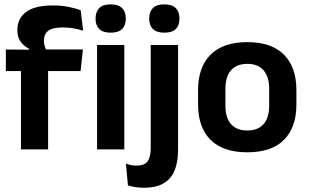

<svg xmlns="http://www.w3.org/2000/svg" viewBox="-20 -702 1450 902"><path d="M228.5 -676.5Q267.5 -676.5 300.5 -670Q333.5 -663.5 359 -654L370.5 -558Q349 -564.5 325.8 -568.8Q302.5 -573 274.5 -573Q241 -573 221.8 -565.5Q202.5 -558 194.5 -544Q186.5 -530 186.5 -511V-509.5Q186.5 -496 190.5 -484Q194.5 -472 200 -462.5L116.5 -459.5V-473Q93.5 -484 77.5 -505.5Q61.5 -527 61.5 -559V-561.5Q61.5 -614.5 102.2 -645.5Q143 -676.5 228.5 -676.5ZM206 0H78.5V-433H206ZM358.5 -368H7.5V-469.5L131.5 -468.5L181.5 -469.5H369.5ZM564 0H436V-490.5H564ZM500 -548.5Q463.5 -548.5 446.2 -565.8Q429 -583 429 -613.5V-616Q429 -646.5 446.2 -664Q463.5 -681.5 500 -681.5Q536 -681.5 553.5 -664Q571 -646.5 571 -616V-613.5Q571 -582.5 553.5 -565.5Q536 -548.5 500 -548.5Z M816.5 -83.5H688V-490.5H816.5ZM752 -548.5Q715.5 -548.5 698.2 -565.8Q681 -583 681 -613.5V-616Q681 -646.5 698.2 -664Q715.5 -681.5 752 -681.5Q788.5 -681.5 805.8 -664Q823 -646.5 823 -616V-613.5Q823 -582.5 805.8 -565.5Q788.5 -548.5 752 -548.5ZM655.5 180Q633.5 180 614.2 176.8Q595 173.5 581 169L571.5 66.5Q582.5 71 595 73.5Q607.5 76 620.5 76Q660.5 76 674.2 54.8Q688 33.5 688 -4.5V-120H816.5V3.5Q816.5 57.5 801 97Q785.5 136.5 750.2 158.2Q715 180 655.5 180Z M1142 13.5Q1028 13.5 969.2 -45Q910.5 -103.5 910.5 -211.5V-278Q910.5 -386.5 969.2 -445.2Q1028 -504 1142 -504Q1255.5 -504 1314 -445.2Q1372.5 -386.5 1372.5 -278V-211.5Q1372.5 -103.5 1314.2 -45Q1256 13.5 1142 13.5ZM1142 -89Q1192 -89 1218.2 -119Q1244.5 -149 1244.5 -205V-284.5Q1244.5 -341.5 1218.2 -371.8Q1192 -402 1142 -402Q1091.5 -402 1065.2 -371.8Q1039 -341.5 1039 -284.5V-205Q1039 -149 1065.2 -119Q1091.5 -89 1142 -89Z"/></svg>

Font: Anek Malayalam Medium SemiBold
Style: Regular
Weight: 600
Version: Version 1.003